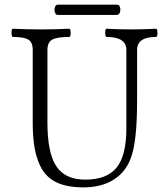

<svg xmlns="http://www.w3.org/2000/svg" viewBox="-20 -789 701 822"><path d="M227.1 -725.1Q218.8 -725.1 215.1 -736.1Q211.4 -747.1 215.1 -758.1Q218.8 -769 227.1 -769H481.9Q487.3 -769 490.7 -764.4Q494.1 -759.8 494.9 -753.4Q495.6 -747.1 494.6 -740.7Q493.7 -734.4 489.7 -729.7Q485.8 -725.1 480 -725.1ZM336.9 13.2Q255.9 13.2 208.3 -15.6Q160.6 -44.4 140.1 -108.9Q120.1 -166.5 120.1 -264.2V-575.2Q120.1 -608.9 100.6 -619.9Q81.1 -630.9 35.2 -630.9Q29.3 -630.9 29.3 -648.4Q29.3 -666 35.2 -666Q95.2 -663.1 155.8 -663.1Q216.8 -663.1 276.9 -666Q282.2 -666 282.5 -648.4Q282.7 -630.9 276.9 -630.9Q226.1 -630.9 204.6 -619.9Q183.1 -608.9 183.1 -575.2V-264.2Q183.1 -134.8 220.9 -77.4Q258.8 -20 345.2 -20Q438 -20 479.5 -71.8Q521 -123.5 521 -238.8V-575.2Q521 -630.9 436 -630.9Q430.7 -630.9 430.4 -648.4Q430.2 -666 436 -666Q490.2 -663.1 542 -663.1Q595.2 -663.1 647.9 -666Q653.8 -666 654.1 -648.4Q654.3 -630.9 647.9 -630.9Q566.9 -630.9 566.9 -575.2V-356Q566.9 -182.1 540 -111.8Q518.1 -52.2 466.1 -19.5Q414.1 13.2 336.9 13.2Z"/></svg>

Font: Junicode SmCond Light
Style: Regular
Weight: 300
Width: 4
Designer: Peter S. Baker
Version: Version 2.206